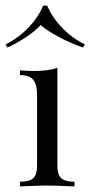

<svg xmlns="http://www.w3.org/2000/svg" viewBox="-48 -667 324 687"><path d="M157.3 -75Q157.3 -41.9 171 -29.4Q184.7 -16.9 218.5 -16.9V0Q144.4 -3.2 121 -3.2Q97.6 -3.2 23.4 0V-16.9Q57.3 -16.9 71 -29.4Q84.7 -41.9 84.7 -75V-327.4Q84.7 -364.5 71 -381.5Q57.3 -398.4 23.4 -398.4V-415.3Q49.2 -412.9 73.4 -412.9Q124.2 -412.9 157.3 -424.2ZM255.6 -508.1 249.2 -496.8Q205.6 -512.1 164.1 -533.9Q122.6 -555.6 97.6 -577.4Q77.4 -555.6 44.8 -533.9Q12.1 -512.1 -21.8 -496.8L-28.2 -508.1Q17.7 -530.6 53.6 -568.1Q89.5 -605.6 106.5 -646.8H121Q137.9 -605.6 173.8 -568.1Q209.7 -530.6 255.6 -508.1Z"/></svg>

Font: Playfair Display
Style: Regular
Weight: 400
Designer: Claus Eggers Sørensen
Foundry: Claus Eggers Sørensen
Version: Version 1.005; ttfautohint (v1.2) -l 10 -r 42 -G 200 -x 21 -